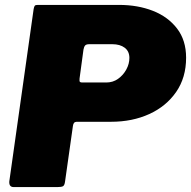

<svg xmlns="http://www.w3.org/2000/svg" viewBox="-20 -762 778 782"><path d="M295 -266Q285 -266 281.5 -261.5Q278 -257 277 -249L245 -23Q243 -7 236.5 -3.5Q230 0 213 0H36Q13 0 19 -31L117 -725Q119 -736 122 -739Q125 -742 134 -742H465Q541 -742 602.5 -718Q664 -694 701 -646Q738 -598 738 -527Q738 -446 697.5 -387.5Q657 -329 588 -297.5Q519 -266 432 -266ZM507 -526Q507 -553 488 -567.5Q469 -582 437 -582H344Q331 -582 326.5 -576.5Q322 -571 320 -560L304 -442Q303 -431 305.5 -428.5Q308 -426 315 -426H413Q440 -426 461 -441Q482 -456 494.5 -479Q507 -502 507 -526Z"/></svg>

Font: Libre Franklin Black
Style: Italic
Weight: 900
Italic angle: -8°
Designer: Pablo Impallari, Rodrigo Fuenzalida, Nhung Nguyen
Foundry: Impallari Type
Version: Version 3.000